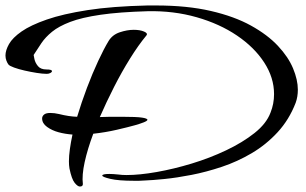

<svg xmlns="http://www.w3.org/2000/svg" viewBox="-82 -595 1120 702"><path d="M409 66Q351 66 321.5 59Q292 52 292 47Q292 41 318 41Q325 41 332.5 41.5Q340 42 350 43Q357 44 365 44.5Q373 45 381 45Q428 45 490.5 34Q553 23 619 3Q685 -17 745 -45.5Q805 -74 848.5 -108.5Q892 -143 907 -183Q920 -215 920 -251Q920 -311 884 -366.5Q848 -422 784.5 -465Q721 -508 637 -532Q553 -556 458 -554Q354 -551 285.5 -541Q217 -531 175 -515Q133 -499 108.5 -479Q84 -459 69.5 -437.5Q55 -416 41 -394Q41 -392 44 -378.5Q47 -365 57 -353Q67 -341 88 -341Q108 -341 108 -335Q108 -331 102 -328Q96 -325 89 -325Q74 -325 52 -328.5Q30 -332 8 -337Q-14 -342 -30.5 -348Q-47 -354 -51 -359Q-55 -364 -58.5 -373Q-62 -382 -62 -392Q-62 -411 -49 -434Q-36 -457 -3 -480Q30 -503 89 -523.5Q148 -544 238 -558Q328 -572 457 -575H488Q602 -575 688.5 -555Q775 -535 835.5 -501.5Q896 -468 934 -427.5Q972 -387 989.5 -345Q1007 -303 1007 -267Q1007 -241 999 -219Q975 -157 933 -111.5Q891 -66 838.5 -35Q786 -4 729 15Q672 34 618 44.5Q564 55 519 59.5Q474 64 446 65Q436 66 426.5 66Q417 66 409 66ZM210 87Q202 87 191 73.5Q180 60 172 21Q171 15 170.5 8.5Q170 2 170 -5Q170 -25 173.5 -50Q177 -75 183 -103Q156 -105 132 -111.5Q108 -118 90 -131Q72 -144 72 -162Q72 -170 79 -176Q86 -182 102 -182Q117 -182 134 -178Q170 -169 200 -168Q216 -221 236 -274Q256 -327 277 -372Q298 -417 315 -445Q329 -468 356 -477Q383 -486 407 -486Q430 -486 445 -479.5Q460 -473 453 -465Q424 -430 393.5 -381Q363 -332 335 -277Q307 -222 283 -167Q300 -168 320.5 -168Q341 -168 366 -168Q417 -168 437 -165Q457 -162 457 -157Q457 -153 443 -147.5Q429 -142 411 -137Q386 -130 345 -120.5Q304 -111 259 -106Q238 -50 227.5 -2Q217 46 221 78Q221 87 210 87Z"/></svg>

Font: Grechen Fuemen
Style: Regular
Weight: 400
Designer: Robert E. Leuschke
Foundry: Robert E. Leuschke
Version: Version 1.010; ttfautohint (v1.8.3)